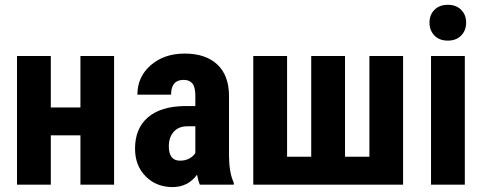

<svg xmlns="http://www.w3.org/2000/svg" viewBox="-20 -758 1984 788"><path d="M448.2 0H310.1V-202.6H188.5V0H49.8V-528.3H188.5V-316.9H310.1V-528.3H448.2Z M800.3 0Q794.4 -12.2 788.6 -41Q751.5 9.8 688 9.8Q621.6 9.8 577.9 -34.2Q534.2 -78.1 534.2 -147.9Q534.2 -231 587.2 -276.4Q640.1 -321.8 739.7 -322.8H781.7V-365.2Q781.7 -400.9 769.5 -415.5Q757.3 -430.2 733.9 -430.2Q682.1 -430.2 682.1 -369.6H543.9Q543.9 -442.9 598.9 -490.5Q653.8 -538.1 737.8 -538.1Q824.7 -538.1 872.3 -492.9Q919.9 -447.8 919.9 -363.8V-115.2Q920.9 -46.9 939.5 -8.3V0ZM718.8 -98.6Q741.7 -98.6 757.8 -107.9Q773.9 -117.2 781.7 -129.9V-239.7H748.5Q713.4 -239.7 693.1 -217.3Q672.9 -194.8 672.9 -157.2Q672.9 -98.6 718.8 -98.6Z M1158.2 -528.3V-114.7H1257.3V-528.3H1396V-114.7H1496.1V-528.3H1634.3V0H1019.5V-528.3Z M1887.7 0H1749V-528.3H1887.7ZM1742.7 -665Q1742.7 -697.3 1763.2 -717.8Q1783.7 -738.3 1817.9 -738.3Q1852.1 -738.3 1872.6 -717.8Q1893.1 -697.3 1893.1 -665Q1893.1 -633.3 1872.8 -612.3Q1852.5 -591.3 1817.9 -591.3Q1783.2 -591.3 1762.9 -612.3Q1742.7 -633.3 1742.7 -665Z"/></svg>

Font: Roboto Condensed
Style: Bold
Weight: 700
Designer: Google
Version: Version 2.134; 2016